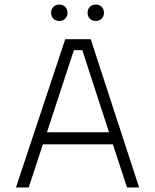

<svg xmlns="http://www.w3.org/2000/svg" viewBox="-20 -822 680 842"><path d="M590 0 378 -650H266L50 0H106L168 -189H475L537 0ZM186 -242 304 -602H341L458 -242ZM204 -766C204 -745 219 -730 240 -730C261 -730 276 -745 276 -766C276 -787 261 -802 240 -802C219 -802 204 -787 204 -766ZM364 -766C364 -745 379 -730 400 -730C421 -730 436 -745 436 -766C436 -787 421 -802 400 -802C379 -802 364 -787 364 -766Z"/></svg>

Font: Grotesk 01 Extrafine
Style: Bold
Weight: 400
Designer: Frank Adebiaye, contributions by Jérémy Landes, Ariel Martín Pérez
Foundry: Velvetyne Type Foundry
Version: Version 3.000;Glyphs 3.1.2 (3150)